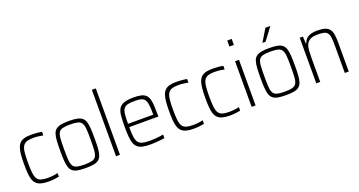

<svg xmlns="http://www.w3.org/2000/svg" viewBox="-43 -1376 3772 2018"><g transform="rotate(-20 1843.0 -367.5)"><path d="M244 8Q194 8 161 -1.5Q128 -11 108.5 -30.5Q89 -50 79 -80.5Q69 -111 66 -154.5Q63 -198 63 -254Q63 -317 67.5 -362Q72 -407 83.5 -437.5Q95 -468 115 -485.5Q135 -503 166 -510.5Q197 -518 240 -518Q269 -518 302.5 -515Q336 -512 357 -507V-467Q335 -472 304.5 -475.5Q274 -479 249 -479Q204 -479 175.5 -469.5Q147 -460 132 -436Q117 -412 112 -368Q107 -324 107 -256Q107 -185 112 -140Q117 -95 132.5 -71.5Q148 -48 176.5 -39.5Q205 -31 251 -31Q279 -31 310 -34.5Q341 -38 362 -44V-4Q340 1 307.5 4.5Q275 8 244 8Z M661 8Q606 8 571 1.5Q536 -5 515 -22Q494 -39 484 -69Q474 -99 471 -144Q468 -189 468 -254Q468 -319 471 -365Q474 -411 484 -441Q494 -471 515 -487.5Q536 -504 571 -511Q606 -518 661 -518Q715 -518 750 -511Q785 -504 806 -487.5Q827 -471 837 -441Q847 -411 850 -365Q853 -319 853 -254Q853 -189 850 -144Q847 -99 837 -69Q827 -39 806 -22Q785 -5 750 1.5Q715 8 661 8ZM660 -31Q715 -31 745.5 -39.5Q776 -48 789.5 -71.5Q803 -95 806 -139Q809 -183 809 -254Q809 -325 806 -369.5Q803 -414 789.5 -438Q776 -462 745.5 -470.5Q715 -479 660 -479Q606 -479 575 -470.5Q544 -462 531 -438Q518 -414 515 -369.5Q512 -325 512 -254Q512 -183 515 -139Q518 -95 531 -71.5Q544 -48 574.5 -39.5Q605 -31 660 -31Z M1000 0V-743H1044V0Z M1386 8Q1334 8 1299 0.5Q1264 -7 1242.5 -25Q1221 -43 1210 -73Q1199 -103 1195 -147.5Q1191 -192 1191 -254Q1191 -329 1195.5 -379.5Q1200 -430 1218.5 -460.5Q1237 -491 1277 -504.5Q1317 -518 1387 -518Q1437 -518 1468.5 -510Q1500 -502 1519 -484Q1538 -466 1547 -436Q1556 -406 1558.5 -361Q1561 -316 1561 -256V-240H1235Q1235 -177 1240 -136Q1245 -95 1260 -72Q1275 -49 1307 -40Q1339 -31 1394 -31Q1417 -31 1444 -33Q1471 -35 1497 -38Q1523 -41 1543 -45V-5Q1526 -2 1499.5 1Q1473 4 1444 6Q1415 8 1386 8ZM1517 -258V-296Q1517 -357 1511 -394Q1505 -431 1490 -449Q1475 -467 1449 -473Q1423 -479 1384 -479Q1334 -479 1304 -472Q1274 -465 1259 -443.5Q1244 -422 1239.5 -382.5Q1235 -343 1235 -277H1536Z M1867 8Q1817 8 1784 -1.5Q1751 -11 1731.5 -30.5Q1712 -50 1702 -80.5Q1692 -111 1689 -154.5Q1686 -198 1686 -254Q1686 -317 1690.5 -362Q1695 -407 1706.5 -437.5Q1718 -468 1738 -485.5Q1758 -503 1789 -510.5Q1820 -518 1863 -518Q1892 -518 1925.5 -515Q1959 -512 1980 -507V-467Q1958 -472 1927.5 -475.5Q1897 -479 1872 -479Q1827 -479 1798.5 -469.5Q1770 -460 1755 -436Q1740 -412 1735 -368Q1730 -324 1730 -256Q1730 -185 1735 -140Q1740 -95 1755.5 -71.5Q1771 -48 1799.5 -39.5Q1828 -31 1874 -31Q1902 -31 1933 -34.5Q1964 -38 1985 -44V-4Q1963 1 1930.5 4.5Q1898 8 1867 8Z M2272 8Q2222 8 2189 -1.5Q2156 -11 2136.5 -30.5Q2117 -50 2107 -80.5Q2097 -111 2094 -154.5Q2091 -198 2091 -254Q2091 -317 2095.5 -362Q2100 -407 2111.5 -437.5Q2123 -468 2143 -485.5Q2163 -503 2194 -510.5Q2225 -518 2268 -518Q2297 -518 2330.5 -515Q2364 -512 2385 -507V-467Q2363 -472 2332.5 -475.5Q2302 -479 2277 -479Q2232 -479 2203.5 -469.5Q2175 -460 2160 -436Q2145 -412 2140 -368Q2135 -324 2135 -256Q2135 -185 2140 -140Q2145 -95 2160.5 -71.5Q2176 -48 2204.5 -39.5Q2233 -31 2279 -31Q2307 -31 2338 -34.5Q2369 -38 2390 -44V-4Q2368 1 2335.5 4.5Q2303 8 2272 8Z M2514 -676V-743H2564V-676ZM2517 0V-510H2561V0Z M2901 8Q2846 8 2811 1.5Q2776 -5 2755 -22Q2734 -39 2724 -69Q2714 -99 2711 -144Q2708 -189 2708 -254Q2708 -319 2711 -365Q2714 -411 2724 -441Q2734 -471 2755 -487.5Q2776 -504 2811 -511Q2846 -518 2901 -518Q2955 -518 2990 -511Q3025 -504 3046 -487.5Q3067 -471 3077 -441Q3087 -411 3090 -365Q3093 -319 3093 -254Q3093 -189 3090 -144Q3087 -99 3077 -69Q3067 -39 3046 -22Q3025 -5 2990 1.5Q2955 8 2901 8ZM2900 -31Q2955 -31 2985.5 -39.5Q3016 -48 3029.5 -71.5Q3043 -95 3046 -139Q3049 -183 3049 -254Q3049 -325 3046 -369.5Q3043 -414 3029.5 -438Q3016 -462 2985.5 -470.5Q2955 -479 2900 -479Q2846 -479 2815 -470.5Q2784 -462 2771 -438Q2758 -414 2755 -369.5Q2752 -325 2752 -254Q2752 -183 2755 -139Q2758 -95 2771 -71.5Q2784 -48 2814.5 -39.5Q2845 -31 2900 -31ZM2856 -593V-598L2937 -732H2989V-727L2888 -593Z M3240 0V-510H3276L3280 -431H3284Q3293 -456 3309.5 -475.5Q3326 -495 3357.5 -506.5Q3389 -518 3441 -518Q3494 -518 3526 -507Q3558 -496 3575 -472.5Q3592 -449 3597.5 -411.5Q3603 -374 3603 -320V0H3559V-311Q3559 -366 3554.5 -398.5Q3550 -431 3536 -448.5Q3522 -466 3496 -472Q3470 -478 3428 -478Q3374 -478 3344.5 -462Q3315 -446 3302 -417Q3289 -388 3286.5 -349Q3284 -310 3284 -264V0Z"/></g></svg>

Font: Saira SemiCondensed ExtraLight
Style: Regular
Weight: 250
Width: 4
Designer: Hector Gatti with collaboration of the Omnibus-Type team
Foundry: Omnibus-Type
Version: Version 1.101